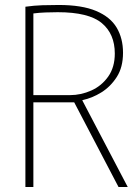

<svg xmlns="http://www.w3.org/2000/svg" viewBox="-20 -751 563 771"><path d="M82 -724Q118 -729 150.5 -730Q183 -731 216 -731Q309 -731 366 -707Q423 -683 448.5 -640Q474 -597 474 -539Q474 -481 449 -442Q424 -403 387 -380Q350 -357 311 -349V-347L493 0H456L278 -340H114V0H82ZM261 -369Q305 -369 346.5 -387.5Q388 -406 414.5 -443.5Q441 -481 441 -536Q441 -615 388.5 -658.5Q336 -702 212 -702Q188 -702 162.5 -701Q137 -700 114 -697V-369Z"/></svg>

Font: Murecho Thin ExtraLight
Style: Regular
Weight: 250
Version: Version 1.010